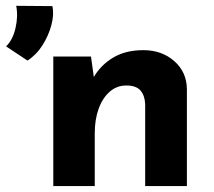

<svg xmlns="http://www.w3.org/2000/svg" viewBox="-81 -627 720 647"><path d="M11.7 -422.9 -60.5 -470.7Q-38.1 -492.2 -28.8 -532.2Q-19.5 -572.3 -26.4 -607.4L95.7 -606.4Q101.6 -578.1 92.3 -543Q83 -507.8 62.5 -475.1Q42 -442.4 11.7 -422.9ZM225.6 -436.5 236.3 -359.4 234.4 -366.2Q257.8 -407.2 299.8 -432.6Q341.8 -458 402.3 -458Q463.9 -458 505.9 -421.4Q547.9 -384.8 548.8 -327.1V0H408.2V-275.4Q407.2 -304.7 392.6 -321.8Q377.9 -338.9 344.7 -338.9Q312.5 -338.9 288.6 -317.9Q264.6 -296.9 251.5 -260.7Q238.3 -224.6 238.3 -177.7V0H98.6V-436.5Z"/></svg>

Font: Josefin Sans CFJ
Style: Bold
Weight: 700
Designer: Santiago Orozco
Foundry: Typemade
Version: Version 2.001